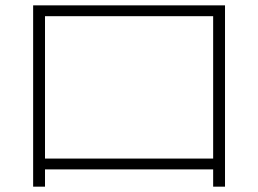

<svg xmlns="http://www.w3.org/2000/svg" viewBox="-20 -699 978 727"><path d="M105.5 -678.7H832V7.8H787.1V-57.6H150.4V7.8H105.5ZM787.1 -98.6V-637.7H150.4V-98.6Z"/></svg>

Font: Pretendard JP ExtraLight
Style: Regular
Weight: 200
Designer: Base glyphs from Inter by Rasmus Andersson; Hangeul glyphs from Noto Sans CJK(Source Han Sans) by Jang Soo-young and Kan
Foundry: Kil Hyung-jin
Version: Version 1.309